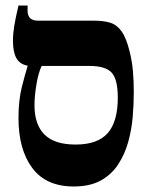

<svg xmlns="http://www.w3.org/2000/svg" viewBox="-20 -667 532 696"><path d="M247 9Q147 9 97 -58Q47 -125 47 -239Q47 -304 59.5 -353Q72 -402 80 -427V-429Q52 -434 39.5 -456Q27 -478 27 -519Q27 -545 31.5 -572.5Q36 -600 47 -647H80V-628Q80 -592 118 -592H323Q356 -592 380 -584.5Q404 -577 421 -553Q438 -529 450 -480Q459 -444 462 -407.5Q465 -371 465 -333Q465 -290 461 -243Q457 -196 444.5 -151.5Q432 -107 408 -70.5Q384 -34 345 -12.5Q306 9 247 9ZM105 -286Q105 -215 141.5 -179Q178 -143 254 -143Q334 -143 370.5 -184.5Q407 -226 407 -313Q407 -380 384.5 -404Q362 -428 304 -428H131Q119 -403 112 -360.5Q105 -318 105 -286Z"/></svg>

Font: Noto Serif Hebrew Condensed ExtraBold
Style: Regular
Weight: 800
Width: 3
Designer: Monotype Design Team
Foundry: Monotype Imaging Inc.
Version: Version 2.004; ttfautohint (v1.8.4.7-5d5b)